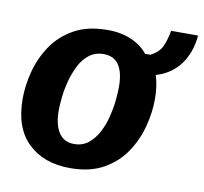

<svg xmlns="http://www.w3.org/2000/svg" viewBox="-67 -623 753 707"><g transform="rotate(10 309.0 -269.0)"><path d="M238.3 12.5Q140 12.5 81.2 -43.8Q22.5 -100 22.5 -209.2Q22.5 -258.3 36.2 -311.2Q50 -364.2 80.8 -410Q111.7 -455.8 162.5 -484.2Q213.3 -512.5 287.5 -512.5Q338.3 -512.5 377.1 -495.4Q415.8 -478.3 437.5 -450H457.5Q489.2 -465.8 500.4 -491.3Q511.7 -516.7 517.5 -550H618.3Q612.5 -485 579.6 -440.8Q546.7 -396.7 490 -380Q502.5 -341.7 502.5 -290.8Q502.5 -242.5 488.8 -189.6Q475 -136.7 444.6 -90.8Q414.2 -45 363.3 -16.2Q312.5 12.5 238.3 12.5ZM237.5 -77.5Q269.2 -77.5 291.2 -95.4Q313.3 -113.3 327.9 -141.2Q342.5 -169.2 350.4 -201.2Q358.3 -233.3 361.2 -262.9Q364.2 -292.5 364.2 -312.5Q364.2 -422.5 288.3 -422.5Q256.7 -422.5 234.2 -405Q211.7 -387.5 197.5 -359.2Q183.3 -330.8 175 -298.8Q166.7 -266.7 163.8 -237.5Q160.8 -208.3 160.8 -189.2Q160.8 -136.7 180 -107.1Q199.2 -77.5 237.5 -77.5Z"/></g></svg>

Font: Familjen Grotesk
Style: Bold Italic
Weight: 700
Italic angle: -9.46201°
Designer: Anders Wikstroem, Jonas Baeckman, Matilda Gysing, Kristian Moeller
Foundry: Familjen STHLM AB
Version: Version 2.002; ttfautohint (v1.8.4.7-5d5b)